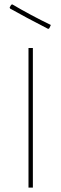

<svg xmlns="http://www.w3.org/2000/svg" viewBox="-20 -856 280 876"><path d="M36 -836Q121 -786 212 -742L205 -727L200 -724Q93 -779 26 -817L24 -822L31 -834ZM130 -637V0H110V-637Z"/></svg>

Font: Alegreya Sans Thin
Style: Regular
Weight: 100
Designer: Juan Pablo del Peral
Foundry: Huerta Tipografica
Version: Version 2.007